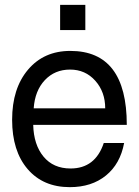

<svg xmlns="http://www.w3.org/2000/svg" viewBox="-20 -749 573 792"><path d="M503 -234H117Q119 -152 159.5 -103Q200 -54 271 -54Q373 -54 408 -159H492Q476 -73 417 -25Q358 23 268 23Q158 23 94 -51.5Q30 -126 30 -255Q30 -384 95.5 -461.5Q161 -539 270 -539Q503 -539 503 -234ZM119 -302H414Q414 -370 373 -416Q332 -462 269 -462Q206 -462 165 -418.5Q124 -375 119 -302ZM332 -729V-625H228V-729Z"/></svg>

Font: ColatingCofangSans
Style: Regular
Weight: 400
Foundry: GNU
Version: Version 412.227;June 27, 2022;FontCreator 11.0.0.2412 32-bit